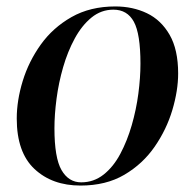

<svg xmlns="http://www.w3.org/2000/svg" viewBox="-20 -566 605 596"><path d="M230 10Q142 10 87 -41.5Q32 -93 32 -198Q32 -254 50.5 -314.5Q69 -375 106.5 -427.5Q144 -480 202 -513Q260 -546 338 -546Q392 -546 436 -525Q480 -504 506.5 -458Q533 -412 533 -338Q533 -285 515 -224.5Q497 -164 460 -110.5Q423 -57 366 -23.5Q309 10 230 10ZM232 0Q271 0 301.5 -24Q332 -48 353.5 -88.5Q375 -129 389 -177.5Q403 -226 409.5 -275.5Q416 -325 416 -368Q416 -461 395.5 -498.5Q375 -536 332 -536Q294 -536 264 -511.5Q234 -487 212 -446.5Q190 -406 176 -357.5Q162 -309 155.5 -259.5Q149 -210 149 -168Q149 -76 171 -38Q193 0 232 0Z"/></svg>

Font: Noto Serif Display Medium
Style: Italic
Weight: 500
Italic angle: -12°
Designer: Monotype Design Team
Foundry: Monotype Imaging Inc.
Version: Version 2.009